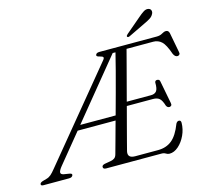

<svg xmlns="http://www.w3.org/2000/svg" viewBox="-173 -1020 1274 1176"><g transform="rotate(-15 463.5 -432.5)"><path d="M713 0H361.5Q343 0 343 -14Q343 -25.5 361.5 -29.5L399 -36Q414 -38.5 424 -45.5Q434 -52.5 438.5 -69Q445 -93 460 -146.5Q475 -200 493.5 -268.5H253L102.5 -84.5Q83.5 -61 83 -49Q82.5 -37 100.5 -33L137.5 -27Q155 -24 151 -13Q146 0 126.5 0H-35Q-54.5 0 -50.5 -13Q-47.5 -22 -28.5 -27L-7.5 -33Q8 -37 20.8 -48Q33.5 -59 51.5 -81.5L513.5 -642.5Q525.5 -656 522 -662.2Q518.5 -668.5 502.5 -672Q479 -677 482.5 -687Q486.5 -700 506 -700H870.5Q891.5 -700 906 -709Q920.5 -718 933 -718Q949 -718 953.5 -698.5L977 -574.5Q980 -563.5 975.5 -557.8Q971 -552 963.5 -551.5Q947 -550.5 937 -572.5Q915.5 -635 893.5 -655Q871.5 -675 841 -675H672Q662.5 -638.5 649.2 -588Q636 -537.5 620.5 -479.2Q605 -421 589.5 -362H743.5Q766.5 -362 778 -376Q789.5 -390 788.5 -430.5Q790.5 -443 803 -443Q818.5 -443 820.5 -428.5L848 -285Q850.5 -273.5 846 -268.5Q841.5 -263.5 834.5 -263Q821.5 -262.5 814.5 -276.5Q803.5 -312.5 789.2 -324.5Q775 -336.5 749 -336.5H583Q567 -277 553 -223.5Q539 -170 528.2 -129.2Q517.5 -88.5 512.5 -68.5Q503 -26 553.5 -26H698Q750 -26 786 -55Q822 -84 848.5 -153.5Q856 -167 867 -167Q880.5 -167 880.5 -150.5Q880 -109.5 862.5 -72Q845 -34.5 817.8 -10.5Q790.5 13.5 761 13.5Q749 13.5 738.8 6.8Q728.5 0 713 0ZM583.5 -672.5 277.5 -298.5H502Q520 -363.5 538.5 -432Q557 -500.5 573.5 -563Q590 -625.5 601 -672ZM796 -841Q817.5 -860 833.8 -870.2Q850 -880.5 865.5 -876.5Q878 -873 881 -862Q884 -851 877.5 -840Q870.5 -826 856 -816.8Q841.5 -807.5 822 -798.5L710 -744.5Q698 -739.5 694.5 -746Q692.5 -749.5 695.2 -753.5Q698 -757.5 702 -761Z"/></g></svg>

Font: Fraunces 9pt S000 Light
Style: Italic
Weight: 300
Italic angle: -16°
Version: Version 1.000; ttfautohint (v1.8.3)